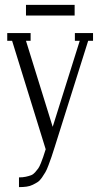

<svg xmlns="http://www.w3.org/2000/svg" viewBox="-20 -620 408 790"><path d="M86.9 -556.2V-600.1H287.1V-556.2ZM288.1 -452.1V-483.9H362.8V-452.1H342.8L205.1 -15.1Q196.8 11.7 191.9 25.6Q187 39.6 179.7 59.3Q172.4 79.1 166.7 88.6Q161.1 98.1 152.6 110.6Q144 123 135.5 128.7Q127 134.3 115.2 140.1Q103.5 146 89.6 147.9Q75.7 149.9 58.1 149.9V109.9Q73.7 109.9 86.2 107.2Q98.6 104.5 107.7 101.1Q116.7 97.7 124.5 88.9Q132.3 80.1 137.2 73.2Q142.1 66.4 148.2 51.3Q154.3 36.1 157.7 25.9Q161.1 15.6 168 -5.9L29.8 -452.1H9.8V-483.9H106V-452.1H86.9L196.8 -98.1L308.1 -452.1Z"/></svg>

Font: Margherita Light
Style: Regular
Weight: 300
Designer: James Puckett
Foundry: Dunwich Type Founders
Version: Version 1.008;hotconv 1.0.109;makeotfexe 2.5.65596